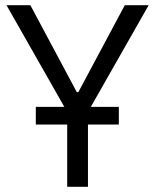

<svg xmlns="http://www.w3.org/2000/svg" viewBox="-20 -720 606 740"><path d="M118 -240H239V0H319V-240H438V-308H330L553 -700H461L282 -365H276L97 -700H5L228 -308H118Z"/></svg>

Font: Fixel Text Regular
Style: Regular
Weight: 400
Width: 4
Designer: AlfaBravo + MacPaw
Foundry: Kyrylo Tkachov, Marchela Mozhyna, Serhii Makarenko, Maria Weinstein, Zakhar Kryvoshyya
Version: Version 1.211